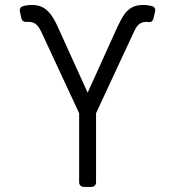

<svg xmlns="http://www.w3.org/2000/svg" viewBox="-20 -734 687 754"><path d="M92.7 -648.1H80.6Q74.6 -648.1 70.1 -651.6Q65.7 -655.2 64.3 -661.2L57.9 -689.3Q57.5 -690.7 57.5 -693.2Q57.5 -698.5 60.4 -702.9Q63.2 -707.4 68.5 -709.2Q85.6 -714.5 105.8 -714.5Q128.2 -714.5 145.2 -706.5Q162.3 -698.5 177.4 -679.7Q192.5 -660.9 207 -628.2L324.2 -370L441.1 -628.2Q455.6 -659.8 468.4 -677.7Q481.2 -695.7 498.6 -705.1Q516 -714.5 541.5 -714.5Q561.8 -714.5 578.1 -709.5Q583.5 -708.1 586.6 -703.7Q589.8 -699.2 589.8 -693.5Q589.8 -691.8 589.1 -688.9L582.4 -660.5Q580.6 -654.5 576.9 -650.9Q573.2 -647.4 568.2 -647.4Q565 -647.4 561.8 -647.7Q558.6 -648.1 555 -648.1Q538.4 -648.1 527 -639.4Q515.6 -630.7 505.3 -607.6L357.2 -289.4V-18.1Q357.2 -10.3 352.1 -5.1Q346.9 0 339.1 0H308.9Q301.1 0 296 -5.1Q290.8 -10.3 290.8 -18.1V-289.4L142.8 -607.6Q131.7 -631 120.4 -639.6Q109 -648.1 92.7 -648.1Z"/></svg>

Font: DeltaSans Light
Style: Regular
Weight: 300
Designer: Rasmus Andersson
Foundry: rsms
Version: Version 3.012